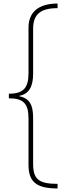

<svg xmlns="http://www.w3.org/2000/svg" viewBox="-20 -871 384 1084"><path d="M305 193V167C199 167 167 141 167 54V-206C167 -281 146 -315 89 -328V-330C147 -341 167 -387 167 -455V-709C167 -790 209 -825 305 -825V-851C197 -851 141 -802 141 -715V-459C141 -373 111 -342 30 -342V-316C111 -316 141 -287 141 -202V60C141 158 188 193 305 193Z"/></svg>

Font: Noto Sans Tamil UI Condensed Thin
Style: Regular
Weight: 100
Width: 3
Designer: Jelle Bosma - Monotype Design Team
Foundry: Monotype Imaging Inc.
Version: Version 2.004